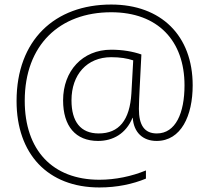

<svg xmlns="http://www.w3.org/2000/svg" viewBox="-20 -728 922 846"><path d="M829 -352C829 -571 690 -708 470 -708C221 -708 53 -551 53 -283C53 -49 191 98 418 98C496 98 565 83 623 59V23C560 49 488 64 418 64C211 64 89 -67 89 -284C89 -530 243 -674 470 -674C676 -674 793 -548 793 -352C793 -230 754 -140 671 -140C616 -140 592 -177 592 -248C592 -276 594 -307 595 -331L603 -488C566 -501 520 -509 470 -509C343 -509 258 -415 258 -286C258 -172 313 -107 412 -107C478 -107 535 -139 564 -209H565C569 -145 609 -107 670 -107C778 -107 829 -218 829 -352ZM295 -286C295 -399 363 -476 470 -476C509 -476 540 -471 567 -462L559 -317C552 -198 504 -140 415 -140C335 -140 295 -192 295 -286Z"/></svg>

Font: Noto Sans Sinhala UI ExtraLight
Style: Regular
Weight: 200
Designer: Jelle Bosma - Monotype Design Team
Foundry: Monotype Imaging Inc.
Version: Version 2.006